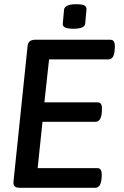

<svg xmlns="http://www.w3.org/2000/svg" viewBox="-20 -888 586 908"><path d="M44 -31 110 -666Q111 -684 120 -692Q129 -700 146 -700H502Q514 -700 519 -691Q524 -682 523 -662L522 -649Q519 -607 492 -607H212L190 -404H441Q453 -404 458 -395.5Q463 -387 462 -367L461 -353Q457 -312 431 -312H181L158 -93H440Q452 -93 457 -84Q462 -75 461 -55L460 -41Q456 0 430 0H73Q56 0 49 -7Q42 -14 44 -31ZM277 -777 283 -843Q284 -853 297 -860.5Q310 -868 340 -868Q372 -868 381 -861Q390 -854 389 -843L383 -777Q381 -752 327 -752Q273 -752 277 -777Z"/></svg>

Font: Asap-MediumItalic
Style: Italic
Weight: 500
Italic angle: -6°
Designer: Pablo Cosgaya
Foundry: Omnibus-Type
Version: Version 2.000; ttfautohint (v1.8)